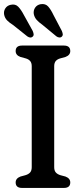

<svg xmlns="http://www.w3.org/2000/svg" viewBox="-38 -924 405 944"><path d="M228.5 -102Q228.5 -85 236.5 -76Q244.5 -67 259.5 -62.5L284 -56Q307.5 -47 307.5 -27Q307.5 0 276 0H70.5Q39 0 39 -27Q39 -47 62.5 -56L86.5 -62.5Q102 -67 110 -76Q118 -85 118 -102V-598.5Q118 -615 110.2 -624Q102.5 -633 88 -637L62.5 -644Q39 -652.5 39 -673Q39 -700 70.5 -700H276Q307.5 -700 307.5 -673Q307.5 -653 284 -644L258.5 -637Q244 -633 236.2 -624Q228.5 -615 228.5 -598.5ZM225 -850 266 -772Q269.5 -763.5 270.5 -756.5Q271.5 -749.5 266 -744Q261 -739 253.2 -739.8Q245.5 -740.5 239 -745.5L170 -802.5Q152 -815 141.5 -827.2Q131 -839.5 128 -855.5Q125.5 -873 135 -886.8Q144.5 -900.5 162.5 -903.5Q185.5 -907 199 -891.8Q212.5 -876.5 225 -850ZM79.5 -850 122.5 -772.5Q126 -764.5 127.2 -757.2Q128.5 -750 123.5 -744.5Q113 -734 96.5 -745L27 -800.5Q8.5 -812 -2.8 -823.5Q-14 -835 -17.5 -851Q-21 -868.5 -11.8 -882.8Q-2.5 -897 15 -900.5Q37.5 -905.5 51.8 -890.8Q66 -876 79.5 -850Z"/></svg>

Font: Fraunces 72pt S100
Style: Regular
Weight: 400
Version: Version 1.000; ttfautohint (v1.8.3)